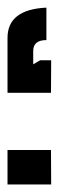

<svg xmlns="http://www.w3.org/2000/svg" viewBox="-20 -491 205 511"><path d="M0 -91.8H115.7L116.2 0H0ZM103.5 -470.7V-384.3Q68.4 -384.3 68.4 -355.5V-319.8L86.9 -330.6H116.2L115.7 -244.1H0V-390.1Q0 -465.8 103.5 -470.7Z"/></svg>

Font: Aqlam Corner
Style: Regular
Weight: 400
Designer: Developer/ Husham Jawad
Version: Version 1.00;December 29, 2020;FontCreator 13.0.0.2683 32-bi